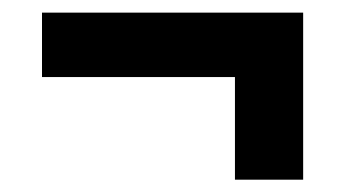

<svg xmlns="http://www.w3.org/2000/svg" viewBox="-20 -381 550 304"><path d="M460 -323V-96.5H352V-323ZM460 -259H46.5V-361H460Z"/></svg>

Font: Anek Devanagari Medium SemiBold
Style: Regular
Weight: 600
Version: Version 1.003